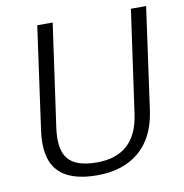

<svg xmlns="http://www.w3.org/2000/svg" viewBox="-80 -775 823 858"><g transform="rotate(-10 332.0 -346.5)"><path d="M294 7Q169 7 116 -52Q63 -111 80 -233L145 -700H215L149 -232Q136 -136 172 -93Q208 -50 302 -50Q478 -50 504 -232L570 -700H639L574 -233Q565 -174 542.5 -129.5Q520 -85 484 -54.5Q448 -24 400 -8.5Q352 7 294 7Z"/></g></svg>

Font: Pathway Extreme 28pt Light
Style: Italic
Weight: 300
Italic angle: -8°
Designer: Eduardo Rodriguez Tunni
Foundry: Eduardo Rodriguez Tunni
Version: Version 1.001;gftools[0.9.26]